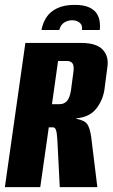

<svg xmlns="http://www.w3.org/2000/svg" viewBox="-22 -767 464 787"><path d="M284 -747Q322 -747 344 -736.5Q366 -726 375.5 -710Q385 -694 387 -676Q389 -658 387 -644H314Q317 -664 304.5 -674Q292 -684 274 -684Q256 -684 241 -674.5Q226 -665 221 -644H148Q153 -672 168 -695.5Q183 -719 212 -733Q241 -747 284 -747ZM-2 0 82 -591H311Q373 -591 399 -563.5Q425 -536 418 -491L406 -399Q399 -355 372 -321Q345 -287 291 -282V-280Q325 -274 336 -257.5Q347 -241 352 -204L377 0H223L213 -195Q212 -210 210.5 -221Q209 -232 205.5 -238.5Q202 -245 195 -245H178L143 0ZM191 -340H222Q241 -340 252.5 -353Q264 -366 269 -397L278 -465Q283 -495 276 -506Q269 -517 253 -517H216Z"/></svg>

Font: Alumni Sans Thin ExtraBold
Style: Italic
Weight: 800
Italic angle: -8°
Version: Version 1.016